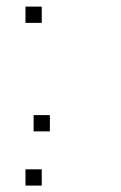

<svg xmlns="http://www.w3.org/2000/svg" viewBox="-20 -462 373 590"><path d="M108.3 58.3V108.3H58.3V58.3ZM133.3 -108.3V-58.3H83.3V-108.3ZM108.3 -441.7V-391.7H58.3V-441.7Z"/></svg>

Font: 0xA000-Boxes
Style: Boxes
Weight: 400
Version: Version 0.1